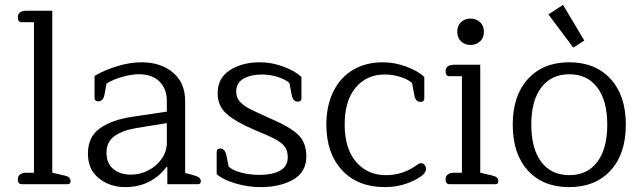

<svg xmlns="http://www.w3.org/2000/svg" viewBox="-20 -754 2622 786"><path d="M53 -20Q53 -33 62.5 -40Q72 -47 88 -47H119V-663H69Q53 -663 53 -683Q53 -697 62.5 -703.5Q72 -710 88 -710H194V-47L242 -36Q256 -33 262.5 -27.5Q269 -22 269 -12Q269 0 257 0H69Q53 0 53 -20Z M340 -125Q340 -195 390 -229.5Q440 -264 522 -276L663 -297V-341Q663 -390 633 -420Q603 -450 549 -450Q518 -450 479.5 -439Q441 -428 416 -412L408 -368Q403 -339 382 -339Q375 -339 371 -342.5Q367 -346 367 -352V-443Q407 -467 459.5 -483Q512 -499 560 -499Q638 -499 688 -457Q738 -415 738 -340V-46L775 -36Q789 -32 795.5 -26.5Q802 -21 802 -12Q802 0 791 0H665V-70H661Q634 -33 591 -10.5Q548 12 493 12Q430 12 385 -24Q340 -60 340 -125ZM663 -170V-250L539 -230Q480 -220 448 -196.5Q416 -173 416 -129Q416 -85 444 -62Q472 -39 516 -39Q553 -39 587 -56.5Q621 -74 642 -104Q663 -134 663 -170Z M867 -41V-132Q867 -146 882 -146Q901 -146 907 -117L916 -72Q935 -55 970.5 -46.5Q1006 -38 1041 -38Q1093 -38 1125.5 -55Q1158 -72 1158 -111Q1158 -138 1145 -154.5Q1132 -171 1105.5 -185Q1079 -199 1020 -223Q943 -256 907 -288.5Q871 -321 871 -372Q871 -435 921.5 -467Q972 -499 1044 -499Q1093 -499 1141 -481Q1189 -463 1214 -439V-351Q1214 -338 1199 -338Q1189 -338 1183 -344.5Q1177 -351 1174 -366L1165 -414Q1147 -430 1115.5 -439.5Q1084 -449 1052 -449Q1007 -449 977 -432Q947 -415 947 -379Q947 -355 961.5 -338.5Q976 -322 1000 -309.5Q1024 -297 1089 -268Q1168 -234 1201 -202Q1234 -170 1234 -114Q1234 -49 1180 -18.5Q1126 12 1047 12Q997 12 946 -2.5Q895 -17 867 -41Z M1316 -244Q1316 -322 1345 -380Q1374 -438 1426 -468.5Q1478 -499 1547 -499Q1596 -499 1644 -481Q1692 -463 1717 -439V-350Q1717 -344 1713 -340.5Q1709 -337 1701 -337Q1691 -337 1685 -343.5Q1679 -350 1676 -365L1667 -414Q1649 -430 1618 -439.5Q1587 -449 1555 -449Q1481 -449 1436 -395.5Q1391 -342 1391 -244Q1391 -146 1437.5 -91.5Q1484 -37 1560 -37Q1628 -37 1683 -76Q1685 -77 1691 -81.5Q1697 -86 1703 -86Q1712 -86 1718 -79Q1724 -72 1724 -62Q1724 -43 1691 -24Q1629 12 1556 12Q1445 12 1380.5 -57Q1316 -126 1316 -244Z M1852 -624Q1852 -649 1867.5 -663.5Q1883 -678 1906 -678Q1929 -678 1945 -663.5Q1961 -649 1961 -624Q1961 -599 1945 -584.5Q1929 -570 1906 -570Q1883 -570 1867.5 -584.5Q1852 -599 1852 -624ZM1804 -20Q1804 -33 1813.5 -40Q1823 -47 1839 -47H1871V-442H1820Q1804 -442 1804 -462Q1804 -476 1813.5 -482.5Q1823 -489 1839 -489H1946V-47L1993 -36Q2007 -33 2013.5 -27.5Q2020 -22 2020 -12Q2020 0 2008 0H1820Q1804 0 1804 -20Z M2225 -695 2285 -734 2372 -588 2327 -559ZM2079 -244Q2079 -363 2141.5 -431Q2204 -499 2310 -499Q2417 -499 2479.5 -431Q2542 -363 2542 -244Q2542 -124 2479.5 -56Q2417 12 2310 12Q2203 12 2141 -56Q2079 -124 2079 -244ZM2466 -244Q2466 -342 2425 -396Q2384 -450 2311 -450Q2237 -450 2196 -396Q2155 -342 2155 -244Q2155 -145 2196 -91Q2237 -37 2311 -37Q2384 -37 2425 -91Q2466 -145 2466 -244Z"/></svg>

Font: Maitree
Style: Regular
Weight: 400
Designer: CadsonDemak Team
Foundry: CadsonDemak
Version: Version 1.000